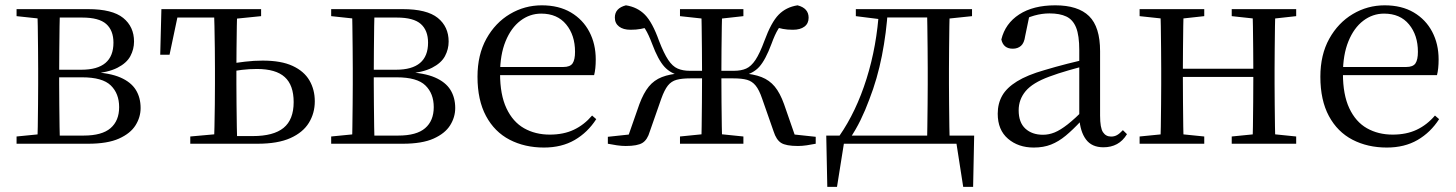

<svg xmlns="http://www.w3.org/2000/svg" viewBox="-20 -551 5580 736"><path d="M43.5 0V-27.8L152.7 -38.6L166.2 -31.3H300.6Q370.8 -31.3 403.7 -59.7Q436.7 -88.1 436.7 -140.4Q436.7 -192.3 404.8 -223.4Q373 -254.6 294.6 -254.6H166.2V-283.7H292Q414.9 -283.7 414.9 -387.5Q414.9 -434.3 387.2 -459Q359.4 -483.7 295 -483.7H166.2L152.7 -477.4L43.5 -489.1V-516H317.6Q410.5 -516 452.2 -482.3Q493.8 -448.6 493.8 -391.7Q493.8 -362.3 479.7 -335.8Q465.5 -309.3 430.1 -291.2Q394.7 -273.1 330.5 -267.5L333.1 -274.5Q400.6 -271.7 441.4 -254Q482.1 -236.3 500.6 -206.6Q519 -177 519 -136.9Q519 -101.9 499.6 -70.8Q480.2 -39.6 436.2 -19.8Q392.2 0 317.6 0ZM123.1 0Q124.3 -24.4 124.8 -65.3Q125.3 -106.3 125.8 -150.3Q126.3 -194.3 126.3 -228.5V-288.3Q126.3 -321.7 125.8 -365.7Q125.3 -409.7 124.8 -450.7Q124.3 -491.8 123.1 -516H209.8Q208.8 -491.8 208.3 -450.2Q207.8 -408.7 207.3 -361.2Q206.8 -313.7 206.8 -272V-228.5Q206.8 -194.3 207.3 -150.3Q207.8 -106.3 208.3 -65.3Q208.8 -24.4 209.8 0Z M845.5 0V-29.4H949.2Q1028.4 -29.4 1067 -60.8Q1105.7 -92.3 1105.7 -159.7Q1105.7 -224.7 1071.5 -255.6Q1037.4 -286.6 964.6 -286.6Q935.2 -286.6 907.3 -283.2Q879.5 -279.8 851.3 -273.8V-304.8Q885 -310.5 919.2 -314.6Q953.3 -318.7 987.2 -318.7Q1057.8 -318.7 1101.6 -298.4Q1145.5 -278.1 1166.1 -242.8Q1186.7 -207.5 1186.7 -162.8Q1186.7 -117.1 1164.1 -80.3Q1141.5 -43.4 1093.3 -21.7Q1045.1 0 967 0ZM800.2 0Q801.2 -24.4 802.1 -65.3Q803 -106.3 803.5 -150.3Q804 -194.3 804 -228.5V-288.3Q804 -321.7 803.5 -365.7Q803 -409.7 802.1 -450.7Q801.2 -491.8 800.2 -516H889.4Q888.4 -491.8 887.8 -450.7Q887.2 -409.7 886.7 -365.7Q886.2 -321.7 886.2 -288.3V-228.5Q886.2 -194.3 886.7 -150.3Q887.2 -106.3 887.8 -65.3Q888.4 -24.4 889.4 0ZM594.2 -341.2 598.7 -516H845.9V-483.7H625.6L666.2 -513.4L629.9 -341.2ZM709.4 0V-27.8L829.4 -38.6H845.5V0ZM845.9 -477.4V-516H980.9V-489.1L865.8 -477.4Z M1249.5 0V-27.8L1358.7 -38.6L1372.2 -31.3H1506.6Q1576.8 -31.3 1609.7 -59.7Q1642.7 -88.1 1642.7 -140.4Q1642.7 -192.3 1610.8 -223.4Q1579 -254.6 1500.6 -254.6H1372.2V-283.7H1498Q1620.9 -283.7 1620.9 -387.5Q1620.9 -434.3 1593.2 -459Q1565.4 -483.7 1501 -483.7H1372.2L1358.7 -477.4L1249.5 -489.1V-516H1523.6Q1616.5 -516 1658.2 -482.3Q1699.8 -448.6 1699.8 -391.7Q1699.8 -362.3 1685.7 -335.8Q1671.5 -309.3 1636.1 -291.2Q1600.7 -273.1 1536.5 -267.5L1539.1 -274.5Q1606.6 -271.7 1647.4 -254Q1688.1 -236.3 1706.6 -206.6Q1725 -177 1725 -136.9Q1725 -101.9 1705.6 -70.8Q1686.2 -39.6 1642.2 -19.8Q1598.2 0 1523.6 0ZM1329.1 0Q1330.3 -24.4 1330.8 -65.3Q1331.3 -106.3 1331.8 -150.3Q1332.3 -194.3 1332.3 -228.5V-288.3Q1332.3 -321.7 1331.8 -365.7Q1331.3 -409.7 1330.8 -450.7Q1330.3 -491.8 1329.1 -516H1415.8Q1414.8 -491.8 1414.3 -450.2Q1413.8 -408.7 1413.3 -361.2Q1412.8 -313.7 1412.8 -272V-228.5Q1412.8 -194.3 1413.3 -150.3Q1413.8 -106.3 1414.3 -65.3Q1414.8 -24.4 1415.8 0Z M2065.3 14.6Q1991.5 14.6 1933.6 -15.4Q1875.7 -45.5 1843.1 -106.2Q1810.4 -167 1810.4 -256.8Q1810.4 -341.1 1844.5 -402.5Q1878.6 -463.8 1934.8 -497.2Q1991 -530.6 2056.9 -530.6Q2122.2 -530.6 2168.4 -503.3Q2214.6 -475.9 2239.1 -429.2Q2263.7 -382.4 2263.7 -323.2Q2263.7 -286.8 2257.4 -262.9H1848.6V-294.2H2139.3Q2165.6 -294.2 2175 -308.2Q2184.3 -322.1 2184.3 -352.3Q2184.3 -416.2 2150.2 -457.5Q2116.2 -498.8 2054.6 -498.8Q2010.8 -498.8 1975 -471.6Q1939.1 -444.5 1918 -392.8Q1896.9 -341.2 1896.9 -268.7Q1896.9 -188 1921.4 -135.9Q1945.9 -83.8 1988.9 -59.4Q2032 -35 2087.5 -35Q2140.5 -35 2179.8 -53.7Q2219.2 -72.3 2249.7 -108.1L2265.6 -94.3Q2233 -43.5 2183 -14.4Q2133 14.6 2065.3 14.6Z M2310.1 0V-26.6L2437.8 -40.3L2382.6 -13.4L2431 -151.8Q2447.1 -194.7 2467.1 -219.2Q2487.1 -243.7 2517.2 -255.5Q2547.3 -267.4 2593.6 -270.6L2590 -260.6Q2551.4 -268.4 2527.1 -294.9Q2502.7 -321.5 2479.9 -382.7Q2466 -419.6 2453.6 -439.2Q2441.2 -458.7 2421.6 -479.2L2469.7 -448.4Q2452.6 -443.3 2435.9 -440.1Q2419.1 -436.9 2396.9 -436.9Q2369 -436.9 2353 -449.3Q2336.9 -461.7 2336.9 -483.8Q2336.9 -519.7 2379.4 -530.6Q2423.3 -523.8 2452.1 -494.7Q2480.9 -465.6 2506.4 -394.1Q2524.9 -346.3 2541.5 -321.4Q2558 -296.6 2577.8 -288.1Q2597.6 -279.6 2623.8 -279.6H2708.2V-250.6H2626.2Q2593.8 -250.6 2573.6 -245.1Q2553.4 -239.6 2540.2 -223Q2527 -206.4 2514.9 -172.6L2470.9 -46.9Q2461.7 -14.9 2442.6 -3.2Q2423.5 8.6 2378.7 8.6Q2362.4 8.6 2344.7 6Q2326.9 3.4 2310.1 0ZM3106.9 0Q3090.1 3.4 3072.4 6Q3054.7 8.6 3038.8 8.6Q2993 8.6 2974.4 -3.2Q2955.8 -14.9 2945.6 -46.9L2901.6 -172.6Q2890.2 -206.4 2876.6 -223Q2863.1 -239.6 2843.4 -245.1Q2823.6 -250.6 2791 -250.6H2708.2V-279.6H2793.5Q2820.9 -279.6 2840.2 -288.1Q2859.5 -296.6 2876 -321.4Q2892.5 -346.3 2910.1 -394.1Q2936.3 -465.6 2964.9 -494.7Q2993.4 -523.8 3037.3 -530.6Q3079.7 -519.7 3079.7 -483.1Q3079.7 -460.9 3063.6 -448.9Q3047.5 -436.9 3019.6 -436.9Q2997.2 -436.9 2981.3 -440.1Q2965.5 -443.3 2949.2 -448.4L2994.9 -479.2Q2975.3 -458.7 2963 -439.2Q2950.7 -419.6 2937.3 -382.7Q2914.5 -321.5 2890.6 -294.9Q2866.6 -268.4 2826.4 -260.6L2822.6 -270.6Q2869 -267.4 2899.2 -255.5Q2929.4 -243.7 2949.8 -219.2Q2970.1 -194.7 2985.5 -151.8L3033.6 -13.4L2979.3 -40.3L3106.9 -26.6ZM2667.9 0Q2669.2 -24.4 2669.7 -66.4Q2670.2 -108.5 2670.7 -158.6Q2671.2 -208.7 2671.2 -256.6V-274Q2671.2 -315 2670.7 -361.8Q2670.2 -408.5 2669.7 -450.1Q2669.2 -491.8 2667.9 -516H2748.5Q2747.5 -491.8 2746.9 -450.1Q2746.3 -408.5 2745.8 -361.8Q2745.3 -315 2745.3 -274V-256.6Q2745.3 -208.7 2745.8 -158.6Q2746.3 -108.5 2746.9 -66.4Q2747.5 -24.4 2748.5 0ZM2586.6 0V-27.8L2694.2 -38.6H2724.3L2829.7 -27.8V0ZM2586.6 -489.1V-516H2829.7V-489.1L2724.3 -477.4H2694.2Z M3668.9 0H3193.9L3218.2 -21.1L3188.5 165.4H3151.3L3147.3 -31.1H3714.3L3710.3 165.4H3672.3L3643.2 -21.5ZM3533.1 0Q3534.3 -24.4 3534.8 -65.3Q3535.3 -106.3 3535.8 -150.3Q3536.3 -194.3 3536.3 -228.5V-288.3Q3536.3 -321.7 3535.8 -365.7Q3535.3 -409.7 3534.8 -450.7Q3534.3 -491.8 3533.1 -516H3620.7Q3619.7 -491.8 3619.2 -450.7Q3618.7 -409.7 3618.2 -365.7Q3617.7 -321.7 3617.7 -288.3V-228.5Q3617.7 -194.3 3618.2 -150.3Q3618.7 -106.3 3619.2 -65.3Q3619.7 -24.4 3620.7 0ZM3260.7 -489.1V-516H3362.7V-477.4H3353.6ZM3578.1 -477.4V-516H3706.1V-489.1L3594.5 -477.4ZM3197.8 -30.4Q3262.2 -123.1 3301.8 -249.2Q3341.4 -375.4 3349.8 -516H3383.6Q3378 -425.3 3360.6 -337.1Q3343.2 -248.8 3312.2 -169.3Q3297.3 -128.8 3278.7 -90.6Q3260.1 -52.5 3237.1 -19.1V-6.8ZM3362.7 -484.1V-516H3579.9V-484.1Z M3942.7 14.6Q3883.5 14.6 3844.1 -19.1Q3804.6 -52.8 3804.6 -115.1Q3804.6 -153.9 3821.8 -184.3Q3838.9 -214.6 3878.4 -239Q3917.9 -263.5 3983.9 -282.3Q4025.8 -294.9 4071.8 -306.7Q4117.8 -318.5 4157.8 -327.7V-303.3Q4117.8 -293.3 4076.7 -281.5Q4035.6 -269.7 4001.6 -257Q3938.3 -233.6 3911.6 -201.7Q3884.9 -169.7 3884.9 -128.2Q3884.9 -81.6 3910.5 -58Q3936.2 -34.4 3978.1 -34.4Q4000.6 -34.4 4022.6 -43.3Q4044.6 -52.2 4072.7 -74.2Q4100.7 -96.3 4138.8 -134.4L4147.5 -87.1H4123.9Q4092.7 -53.7 4065.5 -31.1Q4038.2 -8.4 4009.1 3.1Q3980 14.6 3942.7 14.6ZM4209.8 13.6Q4165.1 13.6 4142.8 -16.6Q4120.5 -46.7 4117.2 -99.7V-103.3V-359Q4117.2 -415 4105.1 -445.3Q4092.9 -475.6 4067.7 -487.6Q4042.6 -499.6 4003 -499.6Q3974.3 -499.6 3945.1 -491.4Q3915.9 -483.2 3882.7 -464.7L3926.2 -491.9L3909.8 -412.7Q3906.2 -386 3893.7 -375.2Q3881.1 -364.3 3862.4 -364.3Q3826.2 -364.3 3818.5 -399.7Q3833.4 -461 3887.1 -495.8Q3940.8 -530.6 4025.2 -530.6Q4112.5 -530.6 4154.8 -489.2Q4197 -447.8 4197 -354.6V-107.7Q4197 -60.8 4208.1 -44.2Q4219.1 -27.5 4239.4 -27.5Q4252 -27.5 4262 -33.2Q4272 -38.8 4284.4 -52.1L4300.1 -36.7Q4284.2 -10.7 4261.6 1.4Q4239 13.6 4209.8 13.6Z M4428.1 0Q4429.3 -24.4 4429.8 -65.4Q4430.3 -106.3 4430.8 -150.3Q4431.3 -194.3 4431.3 -228.5V-288.3Q4431.3 -321.7 4430.8 -365.7Q4430.3 -409.8 4429.8 -450.8Q4429.3 -491.8 4428.1 -516H4517.3Q4516.3 -491.7 4515.8 -450.1Q4515.3 -408.6 4514.8 -363Q4514.3 -317.5 4514.3 -279.8V-260.2Q4514.3 -210.2 4514.8 -159.3Q4515.3 -108.5 4515.8 -66.4Q4516.3 -24.3 4517.3 0ZM4780.4 0Q4782.4 -24.3 4782.9 -66.4Q4783.4 -108.5 4783.9 -159.3Q4784.4 -210.2 4784.4 -260.2V-279.8Q4784.4 -317.4 4783.9 -363.1Q4783.4 -408.7 4782.9 -450.2Q4782.4 -491.7 4780.4 -516H4868.9Q4867.9 -491.7 4867.4 -450.7Q4866.9 -409.7 4866.4 -365.7Q4865.9 -321.7 4865.9 -288.3V-228.5Q4865.9 -194.3 4866.4 -150.3Q4866.9 -106.3 4867.4 -65.4Q4867.9 -24.4 4868.9 0ZM4348.5 0V-27.8L4457.7 -38.6H4489.7L4596.3 -27.8V0ZM4348.5 -489.1V-516H4596.3V-489.1L4489.7 -477.4H4457.7ZM4701.6 0V-27.8L4809.8 -38.6H4842.8L4948.7 -27.8V0ZM4701.6 -489.1V-516H4948.7V-489.1L4842.8 -477.4H4809.8ZM4472 -256V-287.5H4824.9V-256Z M5296.3 14.6Q5222.5 14.6 5164.6 -15.4Q5106.7 -45.5 5074.1 -106.2Q5041.4 -167 5041.4 -256.8Q5041.4 -341.1 5075.5 -402.5Q5109.6 -463.8 5165.8 -497.2Q5222 -530.6 5287.9 -530.6Q5353.2 -530.6 5399.4 -503.3Q5445.6 -475.9 5470.1 -429.2Q5494.7 -382.4 5494.7 -323.2Q5494.7 -286.8 5488.4 -262.9H5079.6V-294.2H5370.3Q5396.6 -294.2 5406 -308.2Q5415.3 -322.1 5415.3 -352.3Q5415.3 -416.2 5381.2 -457.5Q5347.2 -498.8 5285.6 -498.8Q5241.8 -498.8 5206 -471.6Q5170.1 -444.5 5149 -392.8Q5127.9 -341.2 5127.9 -268.7Q5127.9 -188 5152.4 -135.9Q5176.9 -83.8 5219.9 -59.4Q5263 -35 5318.5 -35Q5371.5 -35 5410.8 -53.7Q5450.2 -72.3 5480.7 -108.1L5496.6 -94.3Q5464 -43.5 5414 -14.4Q5364 14.6 5296.3 14.6Z"/></svg>

Font: Noto Serif HK
Style: Regular
Weight: 200
Designer: Ryoko NISHIZUKA 西塚涼子 (kana & ideographs); Frank Grießhammer (Latin, Greek & Cyrillic); Wenlong ZHANG 张文龙 (bopomofo); San
Foundry: Adobe
Version: Version 2.001;hotconv 1.1.0;makeotfexe 2.6.0